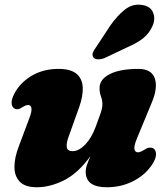

<svg xmlns="http://www.w3.org/2000/svg" viewBox="-20 -776 705 811"><path d="M628 -149Q638.5 -142 639 -125.8Q639.5 -109.5 627 -88Q599.5 -41.5 547 -13.2Q494.5 15 431.5 15Q342 15 342 -50Q342 -64.5 348 -81.5Q354 -98.5 362.5 -117Q309.5 -44 250.5 -14.5Q191.5 15 135.5 15Q86.5 15 63.8 -8.2Q41 -31.5 41 -71Q41 -110.5 60 -159.5L103.5 -275.5Q115 -305.5 112.8 -319Q110.5 -332.5 98.5 -332.5Q89 -332.5 73.5 -322.5Q53.5 -308.5 39 -319Q29.5 -325.5 29 -341.2Q28.5 -357 40.5 -380.5Q65.5 -427.5 114.2 -456.2Q163 -485 227.5 -485Q279 -485 303.5 -464Q328 -443 329.5 -406.5Q331 -370 314.5 -323.5L271 -202Q259.5 -172 262 -154.8Q264.5 -137.5 286.5 -137.5Q313 -137.5 339.8 -165.2Q366.5 -193 384 -240Q397.5 -276 405 -298Q412.5 -320 412.5 -336Q412.5 -353 406.5 -368.5Q400.5 -384 400.5 -404Q400.5 -441 443.8 -463Q487 -485 564.5 -485Q620 -485 633.8 -445Q647.5 -405 621 -342.5L560 -195Q545 -159.5 547.8 -146Q550.5 -132.5 563 -132.5Q572 -132.5 590 -143.5Q602.5 -152 611.5 -152.5Q620.5 -153 628 -149ZM445.5 -667.5Q476 -711 508.5 -736.2Q541 -761.5 580.5 -755Q615.5 -750 626.5 -723Q637.5 -696 624.5 -667Q611 -636 586 -615.5Q561 -595 516 -575.5L421 -530.5Q407 -525 393.5 -525.5Q380 -526 374.5 -534Q368 -543.5 372.8 -554.8Q377.5 -566 387 -578.5Z"/></svg>

Font: Fraunces 9pt S050 Black
Style: Italic
Weight: 900
Italic angle: -16°
Version: Version 1.000; ttfautohint (v1.8.3)